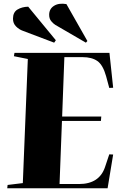

<svg xmlns="http://www.w3.org/2000/svg" viewBox="-20 -1015 669 1035"><path d="M130 -697 55 -712 58 -730H570L590 -542L569 -541L552 -604Q535 -665 505 -686Q475 -707 425 -707H327L315 -387H526L524 -363H314L301 -23H406Q515 -23 546 -114L569 -183L590 -182L560 0H19L21 -18L103 -28ZM278 -881Q268 -887 256.5 -900.5Q245 -914 245 -935Q245 -967 271 -983.5Q297 -1000 338 -993L451 -794L443 -785ZM103 -849Q83 -856 66.5 -872.5Q50 -889 50 -914Q50 -949 74 -963.5Q98 -978 132 -979L281 -798L272 -785Z"/></svg>

Font: Literata 72pt ExtraBold
Style: Italic
Weight: 800
Italic angle: -2°
Designer: Latin by Veronika Burian and Jose Scaglione. Greek by Irene Vlachou. Cyrillic by Vera Evstafieva
Foundry: TypeTogether
Version: Version 3.002